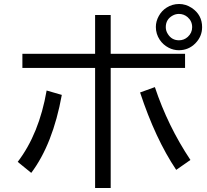

<svg xmlns="http://www.w3.org/2000/svg" viewBox="-20 -893 1040 963"><path d="M457 -817.9H535.2V-623H908.2V-552.2H535.2V49.8H457V-552.2H92.3V-623H457ZM68.8 -81.1Q176.3 -221.7 213.9 -439L290 -417Q245.1 -169.9 136.7 -25.9ZM863.8 -41Q759.3 -196.8 682.6 -429.2L756.8 -456.1Q821.8 -260.7 935.1 -90.8ZM878.4 -873Q911.6 -873 941.4 -853.5Q993.7 -818.8 993.7 -756.8Q993.7 -710 959.5 -675.3Q925.3 -641.1 877 -641.1Q850.1 -641.1 825.7 -653.8Q798.3 -668 781.2 -693.4Q761.7 -722.7 761.7 -757.8Q761.7 -786.1 776.4 -812.7Q791 -839.4 815.9 -855Q844.2 -873 878.4 -873ZM877.4 -823.2Q861.3 -823.2 846.7 -815.4Q811.5 -796.4 811.5 -756.8Q811.5 -737.8 822.3 -721.7Q841.8 -690.9 877.9 -690.9Q902.8 -690.9 921.9 -708Q943.8 -728 943.8 -756.8Q943.8 -787.1 920.9 -807.1Q901.9 -823.2 877.4 -823.2Z"/></svg>

Font: BIZ UDGothic
Style: Regular
Weight: 400
Monospace: yes
Designer: TypeBank Co., Ltd.
Foundry: Morisawa Inc.
Version: Version 1.05